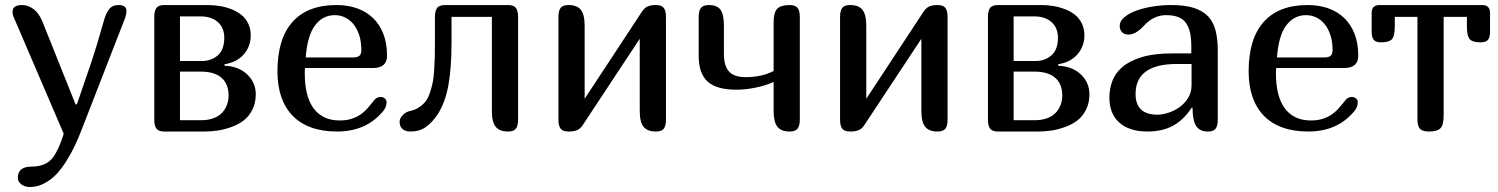

<svg xmlns="http://www.w3.org/2000/svg" viewBox="-20 -522 5947 762"><path d="M477.1 -452.1 304.2 -7.8Q291 26.4 277.8 54.7Q264.6 83 244.6 115.2Q224.6 147.5 204.1 169.2Q183.6 190.9 156 205.6Q128.4 220.2 99.1 220.2Q78.6 220.2 64.7 209.7Q50.8 199.2 50.8 184.1Q50.8 139.2 105 139.2Q163.6 139.2 190.9 102.1Q213.9 70.3 232.9 8.8L35.2 -452.1Q29.8 -462.9 29.8 -475.1Q29.8 -502 66.9 -502Q91.8 -502 113.5 -485.6Q135.3 -469.2 148.9 -435.1L279.8 -107.9H285.2L345.2 -283.2Q360.4 -327.6 392.1 -439Q399.9 -468.3 412.8 -485.1Q425.8 -502 450.2 -502Q481.9 -502 481.9 -479Q481.9 -466.8 477.1 -452.1Z M592.3 -455.1Q592.3 -479 600.8 -490.5Q609.4 -502 632.3 -502H802.2Q828.6 -502 852.5 -498Q876.5 -494.1 899.2 -485.1Q921.9 -476.1 938.5 -462.6Q955.1 -449.2 965.1 -428.5Q975.1 -407.7 975.1 -381.8Q975.1 -338.4 947.8 -306.6Q920.4 -274.9 871.1 -267.1V-261.2Q927.7 -258.8 961.4 -226.3Q995.1 -193.8 995.1 -147.9Q995.1 -113.8 981.7 -86.9Q968.3 -60.1 947.5 -44.2Q926.8 -28.3 898.7 -18.1Q870.6 -7.8 844.2 -3.9Q817.9 0 790 0H632.3Q609.4 0 600.8 -11.5Q592.3 -22.9 592.3 -46.9ZM694.3 -237.8V-44.9H778.3Q807.6 -44.9 829.6 -53.7Q851.6 -62.5 863.8 -77.1Q876 -91.8 881.6 -108.2Q887.2 -124.5 887.2 -143.1Q887.2 -188.5 859.4 -213.1Q831.5 -237.8 776.4 -237.8ZM694.3 -279.8H780.3Q818.8 -279.8 844.5 -302.5Q870.1 -325.2 870.1 -372.1Q870.1 -411.6 844.7 -434.3Q819.3 -457 775.4 -457H694.3Z M1466.3 -126Q1470.7 -131.3 1477.3 -134.3Q1483.9 -137.2 1491.2 -137.2Q1500 -137.2 1507.1 -131.3Q1514.2 -125.5 1514.2 -116.2Q1514.2 -97.7 1501.5 -82Q1434.6 0 1317.4 0Q1258.8 0 1214.4 -16.4Q1169.9 -32.7 1140.4 -63.7Q1110.8 -94.7 1095.9 -138.9Q1081.1 -183.1 1081.1 -238.8Q1081.1 -368.2 1140.9 -435.1Q1200.7 -502 1315.4 -502Q1360.8 -502 1397.7 -488.8Q1434.6 -475.6 1460.9 -450Q1487.3 -424.3 1501.7 -386.7Q1516.1 -349.1 1516.1 -300.8Q1516.1 -252 1459.5 -252H1190.4Q1189.9 -248 1189.7 -242.4Q1189.5 -236.8 1189.5 -230Q1189.5 -187 1197.8 -152.6Q1206.1 -118.2 1223.1 -94Q1240.2 -69.8 1266.4 -56.9Q1292.5 -43.9 1328.1 -43.9Q1357.4 -43.9 1378.4 -51.5Q1399.4 -59.1 1414.3 -70.1Q1429.2 -81.1 1439.5 -93.3Q1449.7 -105.5 1457 -114.3ZM1309.1 -461.9Q1260.7 -461.9 1230.2 -421.1Q1199.7 -380.4 1193.4 -293.9H1380.4Q1397.9 -293.9 1406 -300.3Q1414.1 -306.6 1414.1 -323.2Q1414.1 -356.9 1405.5 -382.8Q1397 -408.7 1382.6 -426.3Q1368.2 -443.8 1349.1 -452.9Q1330.1 -461.9 1309.1 -461.9Z M2036.1 -455.1V-46.9Q2036.1 -22.9 2027.6 -11.5Q2019 0 1996.1 0Q1962.4 0 1947.3 -18.8Q1932.1 -37.6 1932.1 -82V-455.1H1772V-350.1Q1772 -255.9 1760 -186.3Q1748 -116.7 1717.3 -68.8Q1694.8 -35.2 1669.7 -17.6Q1644.5 0 1609.4 0Q1589.8 0 1577.9 -9.5Q1565.9 -19 1565.9 -39.1Q1565.9 -52.2 1578.6 -65.4Q1591.3 -78.6 1609.4 -82Q1628.9 -86.4 1644 -96.7Q1659.2 -106.9 1669.2 -119.9Q1679.2 -132.8 1686.3 -154.1Q1693.4 -175.3 1697.3 -194.3Q1701.2 -213.4 1703.1 -243.4Q1705.1 -273.4 1705.6 -296.4Q1706.1 -319.3 1706.1 -356V-455.1Q1706.1 -478.5 1714.6 -490.2Q1723.1 -502 1748 -502H1996.1Q2019 -502 2027.6 -490.5Q2036.1 -479 2036.1 -455.1Z M2623 -455.1V-46.9Q2623 -22.9 2614.5 -11.5Q2606 0 2583 0Q2549.3 0 2534.2 -18.8Q2519 -37.6 2519 -82V-368.2L2293 -25.9Q2284.2 -11.7 2271.2 -5.9Q2258.3 0 2236.3 0Q2213.4 0 2204.8 -11.5Q2196.3 -22.9 2196.3 -46.9V-455.1Q2196.3 -479 2204.8 -490.5Q2213.4 -502 2236.3 -502Q2270 -502 2285.2 -483.2Q2300.3 -464.4 2300.3 -419.9V-129.9L2525.4 -472.2Q2535.6 -488.8 2548.1 -495.4Q2560.5 -502 2583 -502Q2606 -502 2614.5 -490.5Q2623 -479 2623 -455.1Z M2853 -419.9V-308.1Q2853 -261.2 2873 -238.5Q2893.1 -215.8 2939 -215.8Q3002.9 -215.8 3050.3 -240.2V-430.2Q3050.3 -473.1 3064.7 -487.5Q3079.1 -502 3114.3 -502Q3136.7 -502 3145.5 -490.5Q3154.3 -479 3154.3 -455.1V-46.9Q3154.3 -22.9 3145.5 -11.5Q3136.7 0 3114.3 0Q3080.6 0 3065.4 -18.8Q3050.3 -37.6 3050.3 -82V-196.8Q3023.9 -184.1 2982.2 -175Q2940.4 -166 2903.3 -166Q2823.2 -166 2788.1 -198.5Q2752.9 -231 2752.9 -299.8V-455.1Q2752.9 -479 2761.7 -490.5Q2770.5 -502 2793 -502Q2826.2 -502 2839.6 -483.4Q2853 -464.8 2853 -419.9Z M3740.7 -455.1V-46.9Q3740.7 -22.9 3732.2 -11.5Q3723.6 0 3700.7 0Q3667 0 3651.9 -18.8Q3636.7 -37.6 3636.7 -82V-368.2L3410.6 -25.9Q3401.9 -11.7 3388.9 -5.9Q3376 0 3354 0Q3331.1 0 3322.5 -11.5Q3314 -22.9 3314 -46.9V-455.1Q3314 -479 3322.5 -490.5Q3331.1 -502 3354 -502Q3387.7 -502 3402.8 -483.2Q3418 -464.4 3418 -419.9V-129.9L3643.1 -472.2Q3653.3 -488.8 3665.8 -495.4Q3678.2 -502 3700.7 -502Q3723.6 -502 3732.2 -490.5Q3740.7 -479 3740.7 -455.1Z M3900.9 -455.1Q3900.9 -479 3909.4 -490.5Q3918 -502 3940.9 -502H4110.8Q4137.2 -502 4161.1 -498Q4185.1 -494.1 4207.8 -485.1Q4230.5 -476.1 4247.1 -462.6Q4263.7 -449.2 4273.7 -428.5Q4283.7 -407.7 4283.7 -381.8Q4283.7 -338.4 4256.3 -306.6Q4229 -274.9 4179.7 -267.1V-261.2Q4236.3 -258.8 4270 -226.3Q4303.7 -193.8 4303.7 -147.9Q4303.7 -113.8 4290.3 -86.9Q4276.9 -60.1 4256.1 -44.2Q4235.4 -28.3 4207.3 -18.1Q4179.2 -7.8 4152.8 -3.9Q4126.5 0 4098.6 0H3940.9Q3918 0 3909.4 -11.5Q3900.9 -22.9 3900.9 -46.9ZM4002.9 -237.8V-44.9H4086.9Q4116.2 -44.9 4138.2 -53.7Q4160.2 -62.5 4172.4 -77.1Q4184.6 -91.8 4190.2 -108.2Q4195.8 -124.5 4195.8 -143.1Q4195.8 -188.5 4168 -213.1Q4140.1 -237.8 4085 -237.8ZM4002.9 -279.8H4088.9Q4127.4 -279.8 4153.1 -302.5Q4178.7 -325.2 4178.7 -372.1Q4178.7 -411.6 4153.3 -434.3Q4127.9 -457 4084 -457H4002.9Z M4712.9 -94.2 4710 -95.2Q4677.2 -45.4 4634.8 -22.7Q4592.3 0 4533.7 0Q4496.6 0 4468.3 -9.5Q4439.9 -19 4420.9 -36.6Q4401.9 -54.2 4392.3 -79.1Q4382.8 -104 4382.8 -134.8Q4382.8 -167 4393.8 -198.5Q4404.8 -230 4433.1 -254.9Q4461.4 -279.8 4510.3 -294.9Q4559.1 -310.1 4634.8 -310.1H4708V-337.9Q4708 -372.1 4702.1 -395.8Q4696.3 -419.4 4684.3 -434.1Q4672.4 -448.7 4653.3 -455.3Q4634.3 -461.9 4607.9 -461.9Q4558.1 -461.9 4520 -419.9Q4487.8 -384.8 4459 -384.8Q4441.9 -384.8 4432.9 -394.5Q4423.8 -404.3 4423.8 -418.9Q4423.8 -438 4441.9 -453.4Q4460 -468.8 4489 -479.5Q4518.1 -490.2 4554.4 -496.1Q4590.8 -502 4627.9 -502Q4682.1 -502 4717.8 -490.7Q4753.4 -479.5 4774.7 -457Q4795.9 -434.6 4804.4 -400.6Q4813 -366.7 4813 -320.8V-46.9Q4813 -22.9 4804.7 -11.5Q4796.4 0 4773.9 0Q4741.2 0 4727.1 -22.2Q4712.9 -44.4 4712.9 -94.2ZM4709 -268.1H4650.9Q4486.8 -268.1 4486.8 -148.9Q4486.8 -66.9 4573.7 -66.9Q4592.8 -66.9 4616.2 -74.2Q4639.6 -81.5 4660.4 -96.2Q4681.2 -110.8 4695.1 -132.8Q4709 -154.8 4709 -184.1Z M5320.8 -126Q5325.2 -131.3 5331.8 -134.3Q5338.4 -137.2 5345.7 -137.2Q5354.5 -137.2 5361.6 -131.3Q5368.7 -125.5 5368.7 -116.2Q5368.7 -97.7 5356 -82Q5289.1 0 5171.9 0Q5113.3 0 5068.8 -16.4Q5024.4 -32.7 4994.9 -63.7Q4965.3 -94.7 4950.4 -138.9Q4935.5 -183.1 4935.5 -238.8Q4935.5 -368.2 4995.4 -435.1Q5055.2 -502 5169.9 -502Q5215.3 -502 5252.2 -488.8Q5289.1 -475.6 5315.4 -450Q5341.8 -424.3 5356.2 -386.7Q5370.6 -349.1 5370.6 -300.8Q5370.6 -252 5314 -252H5044.9Q5044.4 -248 5044.2 -242.4Q5043.9 -236.8 5043.9 -230Q5043.9 -187 5052.2 -152.6Q5060.5 -118.2 5077.6 -94Q5094.7 -69.8 5120.8 -56.9Q5147 -43.9 5182.6 -43.9Q5211.9 -43.9 5232.9 -51.5Q5253.9 -59.1 5268.8 -70.1Q5283.7 -81.1 5293.9 -93.3Q5304.2 -105.5 5311.5 -114.3ZM5163.6 -461.9Q5115.2 -461.9 5084.7 -421.1Q5054.2 -380.4 5047.9 -293.9H5234.9Q5252.4 -293.9 5260.5 -300.3Q5268.6 -306.6 5268.6 -323.2Q5268.6 -356.9 5260 -382.8Q5251.5 -408.7 5237.1 -426.3Q5222.7 -443.8 5203.6 -452.9Q5184.6 -461.9 5163.6 -461.9Z M5801.8 -455.1H5709.5V-64.9Q5709.5 -24.9 5696.3 -12.5Q5683.1 0 5652.8 0Q5625 0 5615.2 -11.2Q5605.5 -22.5 5605.5 -46.9V-455.1H5515.6V-418Q5515.6 -378.4 5504.2 -366.2Q5492.7 -354 5460.4 -354Q5439.9 -354 5431.9 -364.3Q5423.8 -374.5 5423.8 -396V-471.2Q5423.8 -502 5455.6 -502H5861.8Q5893.6 -502 5893.6 -471.2V-396Q5893.6 -374.5 5885.5 -364.3Q5877.4 -354 5856.4 -354Q5824.7 -354 5813.2 -366.2Q5801.8 -378.4 5801.8 -418Z"/></svg>

Font: Marmelad
Style: Regular
Weight: 400
Designer: Manvel Shmavonyan
Foundry: Cyreal (www.cyreal.org)
Version: Version 1.000